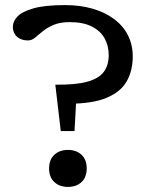

<svg xmlns="http://www.w3.org/2000/svg" viewBox="-20 -728 588 755"><path d="M235.5 -708Q296 -708 345.2 -693.5Q394.5 -679 429.8 -652.2Q465 -625.5 483.5 -588.5Q502 -551.5 502 -506.5Q502 -450.5 478.5 -408.8Q455 -367 400.2 -343.8Q345.5 -320.5 251 -320L281.5 -366L273 -212.5H219L197.5 -395Q276.5 -394 322.5 -406.5Q368.5 -419 388 -445.2Q407.5 -471.5 407.5 -511.5Q407.5 -548.5 391 -577.8Q374.5 -607 340.5 -624Q306.5 -641 254.5 -641Q216 -641 190.5 -630Q165 -619 147.8 -604.8Q130.5 -590.5 117.5 -579.8Q104.5 -569 90.5 -569Q72.5 -569 59 -575.5Q45.5 -582 38 -594.2Q30.5 -606.5 30.5 -622.5Q30.5 -644 48.8 -663.2Q67 -682.5 111.8 -695.2Q156.5 -708 235.5 -708ZM247 -138.5Q280.5 -138.5 300.8 -119.2Q321 -100 321 -65.5Q321 -31.5 300.8 -12.2Q280.5 7 247 7Q214 7 193.5 -12.2Q173 -31.5 173 -65.5Q173 -100 193.5 -119.2Q214 -138.5 247 -138.5Z"/></svg>

Font: Newsreader 9pt
Style: Regular
Weight: 400
Designer: Hugues Gentile
Foundry: Production Type
Version: Version 1.003